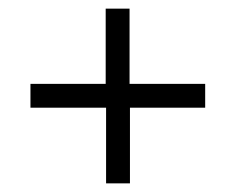

<svg xmlns="http://www.w3.org/2000/svg" viewBox="-20 -553 540 440"><path d="M450.2 -306.2H277.8V-132.8H223.1V-306.2H49.8V-360.8H222.2V-533.2H276.9V-360.8H450.2Z"/></svg>

Font: Steps Mono
Style: Regular
Weight: 400
Width: 3
Version: Version 1.000;PS 001.000;hotconv 1.0.70;makeotf.lib2.5.58329